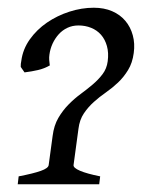

<svg xmlns="http://www.w3.org/2000/svg" viewBox="-20 -477 377 497"><path d="M25.9 0 28.3 -20.5Q66.4 -27.8 85.7 -34.7Q105 -41.5 106 -49.8L116.2 -125Q119.6 -152.3 131.1 -171.9Q142.6 -191.4 157.5 -206.5Q172.4 -221.7 189 -233.9Q205.6 -246.1 220.2 -258.5Q234.9 -271 245.6 -285.2Q256.3 -299.3 258.8 -318.4Q261.7 -340.3 256.8 -357.7Q252 -375 241.5 -387Q231 -398.9 215.8 -405Q200.7 -411.1 183.1 -411.1Q167.5 -411.1 154.5 -405Q141.6 -398.9 132.1 -388.4Q122.6 -377.9 116.2 -364.3Q109.9 -350.6 107.9 -335.4Q106.9 -328.6 107.4 -321.5Q107.9 -314.5 108.9 -307.6Q94.2 -299.3 78.4 -295.7Q62.5 -292 43.5 -289.6L33.7 -303.7Q33.7 -307.6 33.9 -311.8Q34.2 -315.9 35.2 -319.8Q39.1 -349.6 57.1 -375Q75.2 -400.4 101.6 -418.5Q127.9 -436.5 159.7 -446.8Q191.4 -457 222.7 -457Q249.5 -457 270.3 -448Q291 -439 304.4 -423.1Q317.9 -407.2 323.7 -385.7Q329.6 -364.3 326.2 -339.8Q322.8 -314 311.5 -295.7Q300.3 -277.3 285.6 -263.4Q271 -249.5 254.2 -237.8Q237.3 -226.1 222.7 -212.9Q208 -199.7 197 -183.3Q186 -167 183.1 -143.6L170.4 -49.8Q169.4 -42.5 187.3 -34.9Q205.1 -27.3 239.3 -20.5L236.8 0Z"/></svg>

Font: Gentium Basic
Style: Italic
Weight: 400
Italic angle: -8°
Designer: J. Victor Gaultney and Annie Olsen
Foundry: SIL International
Version: Version 1.102; 2013; Maintenance release